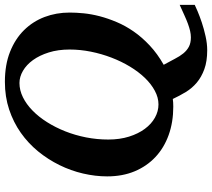

<svg xmlns="http://www.w3.org/2000/svg" viewBox="-62 -666 887 804"><g transform="rotate(-90 382.0 -263.5)"><path d="M577.1 -416Q577.1 -464.4 564.9 -503.2Q552.7 -542 533 -569.3Q513.2 -596.7 488 -611.3Q462.9 -626 437 -626Q406.7 -626 377.4 -611.6Q348.1 -597.2 321.8 -571.5Q295.4 -545.9 273.2 -510.7Q251 -475.6 234.6 -434.3Q218.3 -393.1 209.2 -347.2Q200.2 -301.3 200.2 -253.9Q200.2 -206.1 212.4 -167.2Q224.6 -128.4 244.9 -101.1Q265.1 -73.7 291.7 -58.8Q318.4 -43.9 347.2 -43.9Q376 -43.9 404.3 -59.1Q432.6 -74.2 458.3 -100.8Q483.9 -127.4 505.6 -163.3Q527.3 -199.2 543.2 -240.7Q559.1 -282.2 568.1 -326.9Q577.1 -371.6 577.1 -416ZM764.2 107.9Q757.3 111.3 737.3 119.9Q717.3 128.4 690.4 137.5Q663.6 146.5 632.8 153.3Q602.1 160.2 574.2 160.2Q527.8 160.2 494.9 148.2Q461.9 136.2 438.5 116.5Q415 96.7 399.2 70.6Q383.3 44.4 370.1 16.1Q363.3 17.1 355.2 17.6Q347.2 18.1 337.9 18.1Q272.9 18.1 219.2 -1.2Q165.5 -20.5 127 -56.6Q88.4 -92.8 67.1 -143.8Q45.9 -194.8 45.9 -258.8Q45.9 -308.6 57.9 -359.9Q69.8 -411.1 93.3 -458.7Q116.7 -506.3 150.6 -547.9Q184.6 -589.4 228.5 -620.4Q272.5 -651.4 325.9 -669.2Q379.4 -687 441.9 -687Q513.2 -687 567.4 -665.5Q621.6 -644 658.2 -606.9Q694.8 -569.8 713.4 -520.8Q731.9 -471.7 731.9 -416Q731.9 -389.6 728.8 -357.4Q725.6 -325.2 716.6 -290.3Q707.5 -255.4 692.1 -219Q676.8 -182.6 652.6 -147.7Q628.4 -112.8 594 -80.6Q559.6 -48.3 513.2 -22Q527.3 3.4 538.1 24.4Q548.8 45.4 561 60.3Q573.2 75.2 588.9 83.5Q604.5 91.8 627.9 91.8Q641.1 91.8 654.8 88.6Q668.5 85.4 684.6 79.6Q700.7 73.7 720 64.9Q739.3 56.2 764.2 44.9Z"/></g></svg>

Font: Charis SIL Viet
Style: Bold Italic
Weight: 700
Italic angle: -11°
Foundry: SIL International
Version: Version 5.000